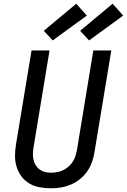

<svg xmlns="http://www.w3.org/2000/svg" viewBox="-20 -1007 684 1035"><path d="M255 8Q224 8 194 2.5Q164 -3 139 -17.5Q114 -32 96.5 -55Q79 -78 70 -106.5Q61 -135 61 -165.5Q61 -196 66 -227L150 -735H247L161 -214Q158 -196 157.5 -179Q157 -162 160.5 -146Q164 -130 172.5 -116.5Q181 -103 193.5 -93.5Q206 -84 222 -80Q238 -76 255 -76Q271 -76 288 -79Q305 -82 320.5 -89.5Q336 -97 349.5 -109Q363 -121 372.5 -135.5Q382 -150 387 -166.5Q392 -183 395 -199L483 -735H580L489 -185Q485 -159 475.5 -132.5Q466 -106 450 -83Q434 -60 411 -41.5Q388 -23 362 -12Q336 -1 309 3.5Q282 8 255 8ZM460 -789 412 -841 587 -987 644 -923ZM264 -789 216 -841 391 -987 448 -923Z"/></svg>

Font: Iosevka Medium Extended
Style: Italic
Weight: 500
Width: 7
Italic angle: -9°
Monospace: yes
Designer: Belleve Invis
Foundry: Belleve Invis
Version: Version 32.5.0; ttfautohint (v1.8.4)